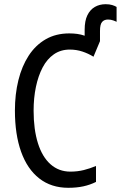

<svg xmlns="http://www.w3.org/2000/svg" viewBox="-20 -884 575 914"><path d="M483 -864Q501 -864 514 -860Q527 -856 535 -851V-780Q530 -783 518.5 -787Q507 -791 494 -791Q476 -791 466 -779.5Q456 -768 456 -737V-688L425 -614Q401 -629 372.5 -638.5Q344 -648 312 -648Q269 -648 236.5 -625.5Q204 -603 183 -563Q162 -523 151 -470.5Q140 -418 140 -357Q140 -268 160.5 -202.5Q181 -137 220.5 -102Q260 -67 315 -67Q349 -67 379 -74.5Q409 -82 437 -94V-18Q409 -4 377 3Q345 10 305 10Q224 10 167 -34.5Q110 -79 80.5 -161.5Q51 -244 51 -358Q51 -435 67.5 -502Q84 -569 116.5 -619Q149 -669 197.5 -697Q246 -725 310 -725Q330 -725 348 -722.5Q366 -720 383 -714V-742Q383 -785 396 -811.5Q409 -838 431.5 -851Q454 -864 483 -864Z"/></svg>

Font: Noto Sans Display Condensed
Style: Regular
Weight: 400
Width: 3
Designer: Monotype Design Team
Foundry: Monotype Imaging Inc.
Version: Version 2.003